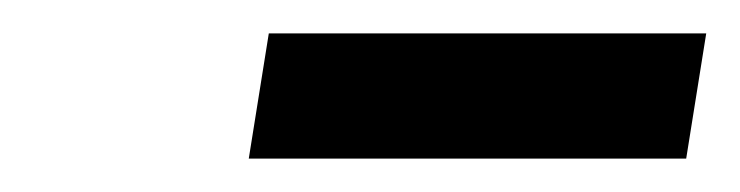

<svg xmlns="http://www.w3.org/2000/svg" viewBox="-20 -745 443 115"><path d="M129 -650 141 -725H403L391 -650Z"/></svg>

Font: Georama ExtraCondensed Thin Medium
Style: Italic
Weight: 500
Italic angle: -9°
Version: Version 1.001